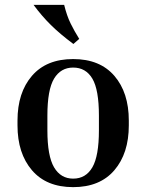

<svg xmlns="http://www.w3.org/2000/svg" viewBox="-20 -760 602 790"><path d="M510 -264V-244Q510 -129 450.5 -59.5Q391 10 281 10Q171 10 111.5 -59.5Q52 -129 52 -244V-264Q52 -379 111.5 -448Q171 -517 281 -517Q391 -517 450.5 -448Q510 -379 510 -264ZM387 -284Q387 -391 360 -436.5Q333 -482 281 -482Q230 -482 202.5 -436.5Q175 -391 175 -284V-224Q175 -118 202.5 -71.5Q230 -25 281 -25Q333 -25 360 -71.5Q387 -118 387 -224ZM282 -579Q227 -620 189.5 -657Q152 -694 118 -740H244Q255 -695 270.5 -663.5Q286 -632 306 -600Z"/></svg>

Font: Inria Serif
Style: Bold
Weight: 700
Designer: Black Foundry Team
Foundry: Black Foundry
Version: Version 1.000; ttfautohint (v1.8.3)